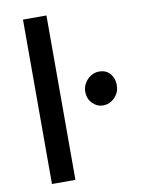

<svg xmlns="http://www.w3.org/2000/svg" viewBox="-90 -874 685 935"><g transform="rotate(-10 252.5 -406.5)"><path d="M90 0V-813H206V0ZM402.5 -333.5Q372.5 -333.5 350.5 -355.8Q328.5 -378 327.5 -411Q327 -435.5 338.8 -455.5Q350.5 -475.5 369.5 -487.5Q388.5 -499.5 409.5 -499.5Q446 -499.5 465 -476.5Q484 -453.5 484.5 -422.5Q485.5 -397.5 474 -377.2Q462.5 -357 443.5 -345.2Q424.5 -333.5 402.5 -333.5Z"/></g></svg>

Font: Tracken
Style: Regular
Weight: 400
Designer: Eben Sorkin
Foundry: Eben Sorkin
Version: Version 2.001